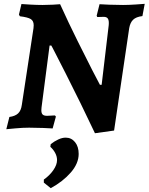

<svg xmlns="http://www.w3.org/2000/svg" viewBox="-20 -667 776 1003"><path d="M548 -536Q550 -559 544 -569Q538 -579 522 -579L488 -578L485 -585L500 -645Q513 -644 549.5 -642.5Q586 -641 623 -641Q652 -641 688.5 -643.5Q725 -646 736 -647L724 -583Q691 -579 675.5 -564Q660 -549 655 -520L576 15L476 29Q401 -130 324.5 -280.5Q248 -431 248 -429H239L197 -106Q196 -100 196 -91Q196 -75 203 -68.5Q210 -62 226 -62L267 -64L272 -58L255 4Q242 3 205.5 1.5Q169 0 132 0Q99 0 61.5 3.5Q24 7 13 8L29 -56Q59 -60 74.5 -74.5Q90 -89 94 -119L155 -520Q156 -526 156 -535Q156 -558 140.5 -567.5Q125 -577 84 -582Q83 -584 81.5 -586Q80 -588 79 -591L92 -646Q103 -645 138 -643Q173 -641 202 -641Q228 -641 256.5 -642.5Q285 -644 294 -645Q338 -548 384.5 -454.5Q431 -361 462 -300.5Q493 -240 502 -224H511ZM323 52Q353 52 372 75.5Q391 99 391 137Q391 187 349.5 234.5Q308 282 245 316L209 287V271Q239 250 258.5 222Q278 194 278 169Q278 150 268 131.5Q258 113 243 100L245 86Q264 71 284.5 61.5Q305 52 323 52Z"/></svg>

Font: Alegreya
Style: Bold Italic
Weight: 700
Italic angle: -7°
Designer: Juan Pablo del Peral
Foundry: Huerta Tipografica
Version: Version 2.007; ttfautohint (v1.6)